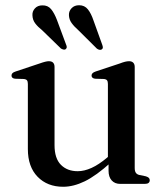

<svg xmlns="http://www.w3.org/2000/svg" viewBox="-20 -703 626 734"><path d="M395 -50V-88L392.5 -91V-382Q392.5 -391.5 389.2 -395.8Q386 -400 378.5 -401L343.5 -402Q336.5 -403 333.2 -406.2Q330 -409.5 330 -414Q330 -419.5 333.8 -423.2Q337.5 -427 346.5 -430L437 -460Q450 -465 458.2 -467Q466.5 -469 473.5 -469Q484 -469 489.5 -463.2Q495 -457.5 495 -447V-60.5Q495 -48.5 499.5 -42.2Q504 -36 513 -34L537.5 -29Q545.5 -26.5 549 -23Q552.5 -19.5 552.5 -14Q552.5 -7.5 548 -3.8Q543.5 0 533.5 0H439.5Q419 0 407 -13.2Q395 -26.5 395 -50ZM86.5 -133V-382Q86.5 -391.5 83.2 -395.8Q80 -400 72 -401L37.5 -402Q30 -403 27 -406.2Q24 -409.5 24 -414Q24 -419.5 27.5 -423.2Q31 -427 40.5 -430L130.5 -460Q144.5 -465 152.8 -467Q161 -469 166.5 -469Q178 -469 183.2 -463.2Q188.5 -457.5 188.5 -447V-148Q188.5 -97.5 212.8 -73Q237 -48.5 277 -48.5Q302 -48.5 329.8 -61Q357.5 -73.5 389 -100L409.5 -118L426 -101.5L405 -83Q347.5 -31 304.2 -10Q261 11 221.5 11Q161 11 123.8 -27.2Q86.5 -65.5 86.5 -133ZM198 -626 232.5 -533Q235 -527.5 235.2 -523.2Q235.5 -519 231.5 -515.5Q228.5 -512.5 223.2 -513.5Q218 -514.5 213 -517.5L141.5 -587Q124.5 -600.5 114.5 -613.8Q104.5 -627 104 -644.5Q103 -659.5 113.5 -671Q124 -682.5 142 -682.5Q163 -683 175.5 -667.8Q188 -652.5 198 -626ZM337.5 -624.5 371 -531.5Q373 -526 373.2 -521.8Q373.5 -517.5 369.5 -514.5Q365.5 -511.5 360.5 -512.5Q355.5 -513.5 350.5 -517L279.5 -587.5Q263.5 -601.5 253.8 -615Q244 -628.5 243.5 -645.5Q243 -660.5 253.8 -671.8Q264.5 -683 282.5 -683Q303.5 -683 316 -667.2Q328.5 -651.5 337.5 -624.5Z"/></svg>

Font: Fraunces 48pt
Style: Regular
Weight: 400
Version: Version 1.000;[b76b70a41]